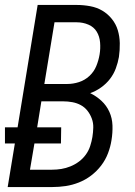

<svg xmlns="http://www.w3.org/2000/svg" viewBox="-23 -755 543 775"><path d="M8 0 37 -176H-3V-241H48L129 -735H287Q314 -735 341 -730Q368 -725 390 -712Q412 -699 428.5 -678.5Q445 -658 452.5 -633Q460 -608 460.5 -580.5Q461 -553 457 -525Q453 -502 444.5 -479Q436 -456 421 -436.5Q406 -417 385 -402Q364 -387 341 -379Q366 -367 386.5 -348Q407 -329 418.5 -303.5Q430 -278 431 -248.5Q432 -219 427 -189Q423 -163 413 -136.5Q403 -110 385.5 -87Q368 -64 345 -46.5Q322 -29 295.5 -18.5Q269 -8 242 -4Q215 0 188 0ZM156 -416H248Q272 -416 295.5 -423.5Q319 -431 337.5 -448Q356 -465 365.5 -488Q375 -511 379 -535Q383 -559 381 -583.5Q379 -608 367.5 -627Q356 -646 334 -655.5Q312 -665 287 -665H197ZM98 -70H187Q206 -70 224.5 -73Q243 -76 261.5 -83.5Q280 -91 296 -103Q312 -115 323.5 -131Q335 -147 341 -165.5Q347 -184 350 -202Q353 -221 353.5 -240Q354 -259 347.5 -276.5Q341 -294 330 -308Q319 -322 303.5 -330.5Q288 -339 269.5 -342.5Q251 -346 231 -346H144L127 -241H224L223 -176H116Z"/></svg>

Font: Iosevka SS18
Style: Italic
Weight: 400
Italic angle: -9°
Monospace: yes
Designer: Belleve Invis
Foundry: Belleve Invis
Version: Version 25.1.1; ttfautohint (v1.8.4)